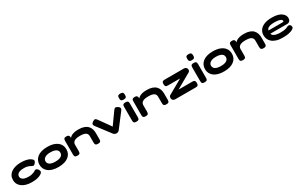

<svg xmlns="http://www.w3.org/2000/svg" viewBox="272 -2500 6672 4301"><g transform="rotate(-30 3608.0 -349.5)"><path d="M376 13Q300 13 237 -3.5Q174 -20 127.5 -52.5Q81 -85 55 -132.5Q29 -180 29 -242Q29 -304 54.5 -351Q80 -398 126.5 -430Q173 -462 236 -478.5Q299 -495 374 -495Q453 -495 505 -483Q557 -471 586 -457Q615 -443 622 -434Q639 -423 652.5 -409.5Q666 -396 664 -375Q663 -363 657.5 -352Q652 -341 642 -328Q612 -287 582 -290Q565 -294 548 -304Q531 -314 508.5 -325Q486 -336 454 -343.5Q422 -351 374 -351Q304 -351 262 -336Q220 -321 202 -296Q184 -271 184 -241Q184 -212 202 -187Q220 -162 261 -146.5Q302 -131 372 -131Q422 -131 457 -139Q492 -147 512 -157Q532 -167 539 -171Q551 -179 562 -185.5Q573 -192 585 -192Q599 -192 615 -182.5Q631 -173 647 -148Q660 -127 662.5 -109Q665 -91 655.5 -75Q646 -59 623 -44Q613 -36 584 -22.5Q555 -9 504 2Q453 13 376 13Z M1063 17Q977 17 912 -1.5Q847 -20 803 -54.5Q759 -89 736.5 -136.5Q714 -184 714 -240Q714 -298 736.5 -345.5Q759 -393 802.5 -428Q846 -463 911 -482Q976 -501 1062 -501Q1177 -501 1254.5 -468Q1332 -435 1371.5 -377Q1411 -319 1411 -241Q1411 -184 1389 -137Q1367 -90 1323 -55.5Q1279 -21 1214 -2Q1149 17 1063 17ZM1062 -123Q1129 -123 1172 -138Q1215 -153 1235.5 -180Q1256 -207 1256 -243Q1256 -280 1235.5 -306Q1215 -332 1171.5 -346.5Q1128 -361 1061 -361Q995 -361 952.5 -344.5Q910 -328 889.5 -301.5Q869 -275 869 -242Q869 -206 889.5 -179Q910 -152 953 -137.5Q996 -123 1062 -123Z M1554 8Q1518 8 1502 -3Q1486 -14 1482.5 -31Q1479 -48 1479 -67V-419Q1479 -438 1483 -454.5Q1487 -471 1503 -481Q1519 -491 1555 -491Q1586 -491 1601 -480.5Q1616 -470 1621 -456Q1626 -442 1626 -430Q1626 -418 1628 -417L1623 -395Q1624 -406 1638.5 -422.5Q1653 -439 1681.5 -455Q1710 -471 1755 -481Q1800 -491 1862 -491Q1947 -491 2005 -470.5Q2063 -450 2098 -413Q2133 -376 2148.5 -328.5Q2164 -281 2164 -228V-66Q2164 -48 2160 -30.5Q2156 -13 2140.5 -2.5Q2125 8 2089 8Q2052 8 2036 -3Q2020 -14 2016 -31Q2012 -48 2012 -67V-236Q2012 -265 1998 -291Q1984 -317 1943 -333.5Q1902 -350 1823 -350Q1744 -350 1702.5 -333.5Q1661 -317 1645 -291Q1629 -265 1629 -236V-66Q1629 -48 1625 -30.5Q1621 -13 1606 -2.5Q1591 8 1554 8Z M2563 13Q2538 13 2519 2.5Q2500 -8 2487 -24L2219 -376Q2195 -406 2199.5 -432Q2204 -458 2241 -482Q2282 -509 2304.5 -501.5Q2327 -494 2348 -463L2563 -162L2778 -463Q2800 -495 2822 -501Q2844 -507 2884 -482Q2922 -459 2926.5 -432Q2931 -405 2907 -375L2639 -24Q2625 -8 2606.5 2.5Q2588 13 2563 13Z M3079 9Q3043 9 3027.5 -1.5Q3012 -12 3008.5 -29.5Q3005 -47 3005 -66V-415Q3005 -435 3008.5 -452Q3012 -469 3028 -479.5Q3044 -490 3080 -490Q3117 -490 3132.5 -479Q3148 -468 3151.5 -451Q3155 -434 3155 -413V-65Q3155 -46 3151.5 -28.5Q3148 -11 3132.5 -1Q3117 9 3079 9ZM3079 -563Q3042 -563 3026 -574Q3010 -585 3006.5 -603Q3003 -621 3003 -641Q3003 -662 3006.5 -679.5Q3010 -697 3026.5 -707.5Q3043 -718 3080 -718Q3118 -718 3133.5 -707Q3149 -696 3153 -678Q3157 -660 3157 -640Q3157 -620 3153 -602Q3149 -584 3133.5 -573.5Q3118 -563 3079 -563Z M3321 8Q3285 8 3269 -3Q3253 -14 3249.5 -31Q3246 -48 3246 -67V-419Q3246 -438 3250 -454.5Q3254 -471 3270 -481Q3286 -491 3322 -491Q3353 -491 3368 -480.5Q3383 -470 3388 -456Q3393 -442 3393 -430Q3393 -418 3395 -417L3390 -395Q3391 -406 3405.5 -422.5Q3420 -439 3448.5 -455Q3477 -471 3522 -481Q3567 -491 3629 -491Q3714 -491 3772 -470.5Q3830 -450 3865 -413Q3900 -376 3915.5 -328.5Q3931 -281 3931 -228V-66Q3931 -48 3927 -30.5Q3923 -13 3907.5 -2.5Q3892 8 3856 8Q3819 8 3803 -3Q3787 -14 3783 -31Q3779 -48 3779 -67V-236Q3779 -265 3765 -291Q3751 -317 3710 -333.5Q3669 -350 3590 -350Q3511 -350 3469.5 -333.5Q3428 -317 3412 -291Q3396 -265 3396 -236V-66Q3396 -48 3392 -30.5Q3388 -13 3373 -2.5Q3358 8 3321 8Z M4077 9Q4045 9 4023.5 -12.5Q4002 -34 4002 -65Q4002 -81 4008 -100Q4014 -119 4033 -128L4409 -341H4099Q4080 -341 4062.5 -344.5Q4045 -348 4034 -364Q4023 -380 4023 -416Q4023 -453 4034 -468.5Q4045 -484 4062.5 -487.5Q4080 -491 4099 -491H4597Q4629 -491 4650.5 -470Q4672 -449 4672 -418Q4672 -401 4664.5 -385.5Q4657 -370 4640 -361L4255 -142H4609Q4629 -142 4646 -138Q4663 -134 4673.5 -118Q4684 -102 4684 -65Q4684 -29 4673 -13Q4662 3 4645 6Q4628 9 4608 9Z M4843 9Q4807 9 4791.5 -1.5Q4776 -12 4772.5 -29.5Q4769 -47 4769 -66V-415Q4769 -435 4772.5 -452Q4776 -469 4792 -479.5Q4808 -490 4844 -490Q4881 -490 4896.5 -479Q4912 -468 4915.5 -451Q4919 -434 4919 -413V-65Q4919 -46 4915.5 -28.5Q4912 -11 4896.5 -1Q4881 9 4843 9ZM4843 -563Q4806 -563 4790 -574Q4774 -585 4770.5 -603Q4767 -621 4767 -641Q4767 -662 4770.5 -679.5Q4774 -697 4790.5 -707.5Q4807 -718 4844 -718Q4882 -718 4897.5 -707Q4913 -696 4917 -678Q4921 -660 4921 -640Q4921 -620 4917 -602Q4913 -584 4897.5 -573.5Q4882 -563 4843 -563Z M5345 17Q5259 17 5194 -1.5Q5129 -20 5085 -54.5Q5041 -89 5018.5 -136.5Q4996 -184 4996 -240Q4996 -298 5018.5 -345.5Q5041 -393 5084.5 -428Q5128 -463 5193 -482Q5258 -501 5344 -501Q5459 -501 5536.5 -468Q5614 -435 5653.5 -377Q5693 -319 5693 -241Q5693 -184 5671 -137Q5649 -90 5605 -55.5Q5561 -21 5496 -2Q5431 17 5345 17ZM5344 -123Q5411 -123 5454 -138Q5497 -153 5517.5 -180Q5538 -207 5538 -243Q5538 -280 5517.5 -306Q5497 -332 5453.5 -346.5Q5410 -361 5343 -361Q5277 -361 5234.5 -344.5Q5192 -328 5171.5 -301.5Q5151 -275 5151 -242Q5151 -206 5171.5 -179Q5192 -152 5235 -137.5Q5278 -123 5344 -123Z M5836 8Q5800 8 5784 -3Q5768 -14 5764.5 -31Q5761 -48 5761 -67V-419Q5761 -438 5765 -454.5Q5769 -471 5785 -481Q5801 -491 5837 -491Q5868 -491 5883 -480.5Q5898 -470 5903 -456Q5908 -442 5908 -430Q5908 -418 5910 -417L5905 -395Q5906 -406 5920.5 -422.5Q5935 -439 5963.5 -455Q5992 -471 6037 -481Q6082 -491 6144 -491Q6229 -491 6287 -470.5Q6345 -450 6380 -413Q6415 -376 6430.5 -328.5Q6446 -281 6446 -228V-66Q6446 -48 6442 -30.5Q6438 -13 6422.5 -2.5Q6407 8 6371 8Q6334 8 6318 -3Q6302 -14 6298 -31Q6294 -48 6294 -67V-236Q6294 -265 6280 -291Q6266 -317 6225 -333.5Q6184 -350 6105 -350Q6026 -350 5984.5 -333.5Q5943 -317 5927 -291Q5911 -265 5911 -236V-66Q5911 -48 5907 -30.5Q5903 -13 5888 -2.5Q5873 8 5836 8Z M6869 19Q6765 19 6696 -4Q6627 -27 6586 -65Q6545 -103 6527.5 -149Q6510 -195 6510 -241Q6510 -313 6548.5 -370.5Q6587 -428 6666 -461.5Q6745 -495 6867 -495Q6958 -495 7019 -477.5Q7080 -460 7117.5 -431Q7155 -402 7172 -368.5Q7189 -335 7189 -304Q7189 -250 7162 -224Q7135 -198 7094 -198H6663Q6664 -175 6687 -153.5Q6710 -132 6758 -119Q6806 -106 6879 -106Q6930 -106 6963.5 -110.5Q6997 -115 7017.5 -122Q7038 -129 7051.5 -136Q7065 -143 7076.5 -148Q7088 -153 7104 -153Q7119 -154 7132 -148.5Q7145 -143 7155 -123Q7163 -109 7164.5 -99Q7166 -89 7164 -79Q7161 -54 7123.5 -31.5Q7086 -9 7021 5Q6956 19 6869 19ZM6663 -281H7019Q7034 -281 7044.5 -283Q7055 -285 7055 -305Q7055 -325 7034 -340Q7013 -355 6970 -364Q6927 -373 6861 -373Q6792 -373 6749.5 -361Q6707 -349 6686 -328.5Q6665 -308 6663 -281Z"/></g></svg>

Font: Fredoka Expanded SemiBold
Style: Regular
Weight: 600
Width: 7
Designer: Ben Nathan
Foundry: Milena B. Brandão, Ben Nathan
Version: Version 2.001